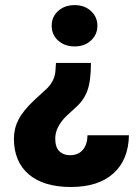

<svg xmlns="http://www.w3.org/2000/svg" viewBox="-20 -559 549 767"><path d="M343.3 -307.6Q343.3 -234.4 328.4 -195.1Q313.5 -155.8 278.3 -126L246.1 -96.2Q200.7 -52.2 200.7 -5.4Q200.7 29.3 217 45.2Q233.4 61 259.3 61Q292 61 310.3 40.3Q328.6 19.5 329.6 -18.6H495.1Q493.2 79.6 432.9 133.8Q372.6 188 263.2 188Q154.3 188 95 137.5Q35.6 86.9 35.6 -5.4Q35.6 -45.9 54.2 -81.8Q72.8 -117.7 117.7 -159.7L159.2 -197.8Q196.8 -230 201.2 -272.5L203.6 -307.6ZM277.8 -373.5Q238.8 -373.5 212.6 -396.7Q186.5 -419.9 186.5 -456.1Q186.5 -492.2 212.6 -515.4Q238.8 -538.6 277.8 -538.6Q317.9 -538.6 343.5 -514.9Q369.1 -491.2 369.1 -456.1Q369.1 -420.9 343.5 -397.2Q317.9 -373.5 277.8 -373.5Z"/></svg>

Font: Vazir Black FD
Style: Black-FD
Weight: 900
Designer: Saber Rastikerdar
Foundry: Saber Rastikerdar
Version: Version 30.0.0